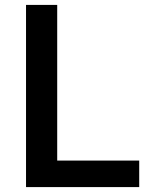

<svg xmlns="http://www.w3.org/2000/svg" viewBox="-20 -762 609 782"><path d="M213 -742H86V0H547V-108H213Z"/></svg>

Font: Morrison SemiBold
Style: Regular
Weight: 600
Designer: Pablo Impallari, Rodrigo Fuenzalida (Modified by Dan O. Williams)
Version: Version 0.030; ttfautohint (v1.8.1)